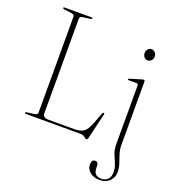

<svg xmlns="http://www.w3.org/2000/svg" viewBox="-161 -830 1094 1187"><g transform="rotate(20 386.0 -236.0)"><path d="M235.5 -689 185.5 -682Q166 -680 166 -664.5V-40.5Q166 -14 206 -14H374.5Q416 -14 437 -30.5Q458 -47 475.5 -94.5L501.5 -163Q504.5 -170.5 510 -170.5Q517.5 -170.5 514.5 -160.5L474.5 8Q472 18.5 466 18.5Q456 18.5 447.2 9.2Q438.5 0 416 0H60.5Q52.5 0 52.5 -5Q52.5 -10 61.5 -11L111.5 -18Q131 -20 131 -35.5V-664.5Q131 -680 111.5 -682L61.5 -689Q52.5 -690 52.5 -695Q52.5 -700 60.5 -700H236.5Q244.5 -700 244.5 -695Q244.5 -690 235.5 -689ZM654 -568.5Q640 -568.5 630.5 -579.2Q621 -590 621 -605Q621 -620.5 630.8 -631.2Q640.5 -642 654 -642Q668 -642 677.8 -631Q687.5 -620 687.5 -605Q687.5 -590 677.8 -579.2Q668 -568.5 654 -568.5ZM680.5 -23Q680.5 8.5 689.5 36.2Q698.5 64 707.5 90.2Q716.5 116.5 716.5 144.5Q716.5 180 692 204Q667.5 228 626.5 228Q586.5 228 562.8 207.2Q539 186.5 539 158Q539 125.5 562 125.5Q583.5 125.5 583.5 153V163.5Q583.5 217 633 217Q662.5 217 677.8 200Q693 183 693 153.5Q693 125.5 682 100Q671 74.5 660 46.8Q649 19 649 -16V-402Q649 -413 639 -413H588.5Q580 -413 580 -417.5Q580 -421.5 588.5 -424L655.5 -444Q667 -448 672.5 -448Q680.5 -448 680.5 -438Z"/></g></svg>

Font: Fraunces 72pt Thin
Style: Regular
Weight: 100
Version: Version 1.000;[b76b70a41]